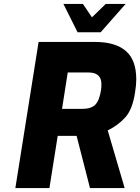

<svg xmlns="http://www.w3.org/2000/svg" viewBox="-20 -955 712 975"><path d="M176 -742H463Q565 -742 618.5 -696.5Q672 -651 672 -552Q672 -523 666 -487Q653 -398 614.5 -357Q576 -316 527 -293L613 0H437L369 -265H273L231 0H58ZM396 -402Q443 -402 464 -423.5Q485 -445 493 -498Q495 -509 495 -528Q495 -587 429 -587H324L295 -402ZM302 -935H401L447 -867L517 -935H618L491 -791H374Z"/></svg>

Font: Exo ExtraBold
Style: Italic
Weight: 800
Italic angle: -9°
Designer: Natanael Gama
Foundry: Natanael Gama
Version: Version 1.500; ttfautohint (v1.6)